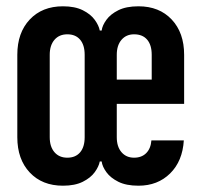

<svg xmlns="http://www.w3.org/2000/svg" viewBox="-20 -580 640 610"><path d="M180 10Q114 10 74.5 -32Q35 -74 35 -144V-406Q35 -476 74.5 -518Q114 -560 180 -560Q218 -560 243 -547.5Q268 -535 281 -517Q294 -499 297 -483H303Q305 -499 318 -517Q331 -535 356 -547.5Q381 -560 420 -560Q486 -560 525.5 -518Q565 -476 565 -406V-250H351V-144Q351 -114 366 -96.5Q381 -79 406 -79Q430 -79 444.5 -93.5Q459 -108 461 -134H564Q560 -68 520.5 -29Q481 10 420 10Q381 10 356 -2.5Q331 -15 318 -33Q305 -51 303 -67H297Q294 -51 281 -33Q268 -15 243 -2.5Q218 10 180 10ZM194 -79Q220 -79 234.5 -96Q249 -113 249 -144V-406Q249 -437 234.5 -454Q220 -471 194 -471Q168 -471 153 -453.5Q138 -436 138 -406V-144Q138 -114 153 -96.5Q168 -79 194 -79ZM351 -327H462V-406Q462 -437 447.5 -454Q433 -471 406 -471Q381 -471 366 -453.5Q351 -436 351 -406Z"/></svg>

Font: NKDuy Mono
Style: Bold
Weight: 700
Monospace: yes
Designer: NKDuy
Foundry: NKDuy
Version: Version 2.251; ttfautohint (v1.8.4.7-5d5b)